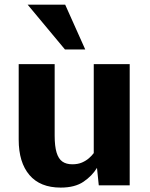

<svg xmlns="http://www.w3.org/2000/svg" viewBox="-20 -808 653 837"><path d="M244.6 9.8Q154.8 9.8 108.2 -45.2Q61.5 -100.1 61.5 -199.2V-528.3H218.3V-216.8Q218.3 -170.9 226.6 -143.3Q234.9 -115.7 251.7 -103.8Q268.6 -91.8 295.4 -91.8Q319.8 -91.8 337.6 -99.6Q355.5 -107.4 368.2 -118.7Q380.9 -129.9 388.7 -140.6V-528.3H545.4V0H410.6L402.8 -76.2Q381.8 -41.5 344.2 -15.9Q306.6 9.8 244.6 9.8ZM263.2 -592.3 100.6 -787.6H264.2L351.6 -592.3Z"/></svg>

Font: Comme
Style: Bold
Weight: 700
Version: Version 1.000;gftools[0.9.27]